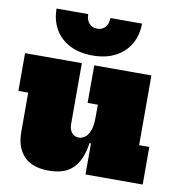

<svg xmlns="http://www.w3.org/2000/svg" viewBox="-92 -925 942 1022"><g transform="rotate(10 379.0 -414.5)"><path d="M436 -377H381V-580H690V-203H745V0H436ZM314 -580V-250Q314 -221.5 328.5 -204.2Q343 -187 366 -187Q383 -187 399 -198.2Q415 -209.5 425.5 -236.2Q436 -263 436 -309L470 -168H428Q415.5 -77.5 371 -31.8Q326.5 14 240 14Q148.5 14 104.2 -33.2Q60 -80.5 60 -163V-376H7V-580ZM593 -843Q592.5 -779.5 564.5 -731.5Q536.5 -683.5 485 -656.8Q433.5 -630 362 -630Q290 -630 238.2 -657Q186.5 -684 158.8 -732Q131 -780 131 -843H302Q302 -813 317.8 -794Q333.5 -775 362 -775Q390.5 -775 406.2 -794Q422 -813 422 -843Z"/></g></svg>

Font: Hepta Slab Black
Style: Regular
Weight: 900
Designer: Michael LaGattuta
Foundry: Michael LaGattuta
Version: Version 1.102